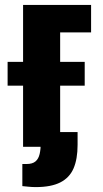

<svg xmlns="http://www.w3.org/2000/svg" viewBox="-20 -598 419 782"><path d="M74 0V-578H351V-466H225V0ZM126 164Q110 164 96.5 162.5Q83 161 71 160V70H88Q112 70 124.5 59.5Q137 49 141.5 29Q146 9 146 -16V-60H296V-8Q296 50 279.5 88Q263 126 225.5 145Q188 164 126 164ZM11 -249V-346H325V-249Z"/></svg>

Font: Oswald SemiBold
Style: Regular
Weight: 600
Designer: Vernon Adams
Foundry: Vernon Adams
Version: Version 4.103;gftools[0.9.33.dev8+g029e19f]